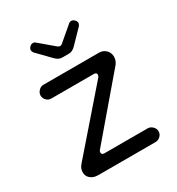

<svg xmlns="http://www.w3.org/2000/svg" viewBox="-165 -788 816 887"><g transform="rotate(-30 243.0 -345.0)"><path d="M226.6 -558.6H263.7Q281.2 -558.6 297.9 -575.2L365.2 -644.5Q372.1 -652.3 372.1 -661.1Q372.1 -668.9 364.3 -676.8Q356.4 -684.6 347.7 -684.6Q338.9 -684.6 333 -678.7L254.9 -612.3Q250 -609.4 246.1 -609.4Q240.2 -609.4 233.4 -614.3L157.2 -678.7Q151.4 -684.6 142.6 -684.6Q133.8 -684.6 126 -676.8Q118.2 -668.9 118.2 -661.1Q118.2 -652.3 125 -644.5L192.4 -575.2Q209 -558.6 226.6 -558.6ZM405.3 -78.1H174.8Q167 -78.1 163.6 -81.5Q160.2 -85 160.2 -90.8Q160.2 -96.7 164.1 -101.6L423.8 -406.2Q436.5 -422.9 436.5 -443.4Q436.5 -463.9 421.9 -478.5Q407.2 -493.2 384.8 -493.2H88.9Q74.2 -493.2 63.5 -481.4Q56.6 -474.6 54.7 -467.8Q52.7 -460.9 52.7 -456.1Q52.7 -441.4 63.5 -430.7Q74.2 -419.9 88.9 -419.9H315.4Q328.1 -419.9 330.1 -411.1Q330.1 -410.2 330.1 -406.7Q330.1 -403.3 326.2 -396.5Q326.2 -396.5 58.6 -88.9Q43.9 -72.3 43.9 -52.7Q43.9 -22.5 73.2 -9.8Q85 -4.9 100.6 -4.9H405.3Q419.9 -4.9 431.2 -15.6Q442.4 -26.4 442.4 -41Q442.4 -55.7 431.2 -66.9Q419.9 -78.1 405.3 -78.1Z"/></g></svg>

Font: FakePearl
Style: Light
Weight: 350
Version: Version 1.2